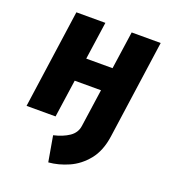

<svg xmlns="http://www.w3.org/2000/svg" viewBox="-134 -610 833 933"><g transform="rotate(20 283.0 -144.0)"><path d="M29 0 101 -510H251L223 -315H359L387 -510H537L465 0Q454 77 415.5 124.5Q377 172 325 195Q273 218 222 222L199 90Q247 79 278.5 57.5Q310 36 315 0L343 -195H207L179 0Z"/></g></svg>

Font: Finlandica
Style: Bold Italic
Weight: 700
Italic angle: -8°
Designer: Niklas Ekholm, Juho Hiilivirta, Jaakko Suomalainen
Foundry: Helsinki Type Studio
Version: Version 1.064; ttfautohint (v1.8.4.7-5d5b)